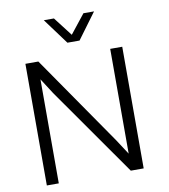

<svg xmlns="http://www.w3.org/2000/svg" viewBox="-99 -1022 972 1105"><g transform="rotate(-10 387.0 -469.5)"><path d="M414.6 -788.6 525.9 -939.5H463.9L376.5 -829.1L291.5 -939.5H232.4L343.8 -788.6ZM154.3 0V-607.9L211.9 -518.1L575.2 0H650.4V-710.9H580.1V-98.6L522.5 -187L160.2 -710.9H84.5V0Z"/></g></svg>

Font: Ride Light
Style: Regular
Weight: 300
Version: Version 3.000